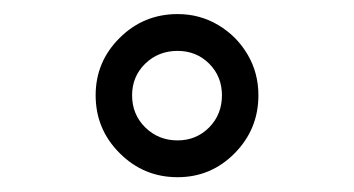

<svg xmlns="http://www.w3.org/2000/svg" viewBox="-20 -776 490 266"><path d="M226 -530.5Q179 -530.5 145.8 -563.8Q112.5 -597 112.5 -644Q112.5 -690.5 145.8 -723.5Q179 -756.5 226 -756.5Q257 -756.5 282.5 -741.2Q308 -726 323 -700.5Q338 -675 338 -644Q338 -597 305.2 -563.8Q272.5 -530.5 226 -530.5ZM226 -581.5Q252 -581.5 269.8 -599.5Q287.5 -617.5 287.5 -644Q287.5 -670 269.8 -687.8Q252 -705.5 226 -705.5Q199.5 -705.5 181.2 -687.8Q163 -670 163 -644Q163 -617.5 181.2 -599.5Q199.5 -581.5 226 -581.5Z"/></svg>

Font: Trispace Condensed Light
Style: Regular
Weight: 300
Width: 3
Designer: Tyler Finck
Foundry: Etcetera Type Company
Version: Version 1.210; ttfautohint (v1.8.3)